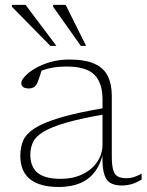

<svg xmlns="http://www.w3.org/2000/svg" viewBox="-20 -736 585 766"><path d="M404.5 -306.5 403 -281Q304.5 -264 244.8 -246.8Q185 -229.5 153.8 -210.5Q122.5 -191.5 111.8 -169Q101 -146.5 101 -118.5Q101 -70.5 130 -46.5Q159 -22.5 222.5 -22.5Q270 -22.5 307.8 -40.2Q345.5 -58 367.2 -89.2Q389 -120.5 389 -160.5V-338.5Q389 -406 356.2 -438.2Q323.5 -470.5 245.5 -470.5Q213 -470.5 185.5 -465.2Q158 -460 128 -447L148.5 -463.5Q144.5 -450.5 140.8 -438.5Q137 -426.5 133.5 -416.8Q130 -407 126 -400Q121 -390.5 112.5 -386.8Q104 -383 95.5 -383Q79.5 -383 72.2 -389Q65 -395 65 -404Q65 -416 79.8 -432Q94.5 -448 120.5 -463.2Q146.5 -478.5 181 -488.5Q215.5 -498.5 255.5 -498.5Q320 -498.5 357.2 -481.5Q394.5 -464.5 410.2 -432.2Q426 -400 426 -354V-114Q426 -77.5 431.5 -58.2Q437 -39 450 -32Q463 -25 485 -25Q499.5 -25 512.8 -29Q526 -33 545 -43V-20Q525 -7 505.5 -1.5Q486 4 464.5 4Q436 4 418.2 -7.5Q400.5 -19 393.5 -49.8Q386.5 -80.5 389.5 -137.5L394 -139.5Q384.5 -86.5 360.5 -53.5Q336.5 -20.5 299.8 -5.2Q263 10 215 10Q139 10 100 -21Q61 -52 61 -115Q61 -148 72.5 -175Q84 -202 118.8 -224.5Q153.5 -247 222 -267.2Q290.5 -287.5 404.5 -306.5ZM205 -553H181L27.5 -709V-716.5H82ZM323.5 -553H302.5L192 -709V-716.5H242Z"/></svg>

Font: Newsreader 9pt ExtraLight
Style: Regular
Weight: 250
Designer: Hugues Gentile
Foundry: Production Type
Version: Version 1.003